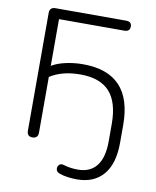

<svg xmlns="http://www.w3.org/2000/svg" viewBox="-96 -778 846 1040"><g transform="rotate(10 327.5 -258.5)"><path d="M399 188Q374 188 348 184.5Q322 181 303 174Q285 168 282.5 153.5Q280 139 289.5 128.5Q299 118 317 124Q353 135 395 135Q462 135 497.5 90Q533 45 533 -45V-140Q533 -260 480.5 -317.5Q428 -375 320 -375Q219 -375 153 -332V-26Q153 6 122 6Q92 6 92 -26V-673Q92 -705 124 -705H513Q543 -705 543 -678Q543 -650 513 -650H153V-393Q182 -411 228 -421.5Q274 -432 324 -432Q595 -432 595 -146V-47Q595 68 543.5 128Q492 188 399 188Z"/></g></svg>

Font: Nunito Light
Style: Regular
Weight: 300
Designer: Vernon Adams
Foundry: Vernon Adams
Version: Version 3.601; ttfautohint (v1.8.2.53-6de2)